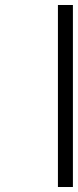

<svg xmlns="http://www.w3.org/2000/svg" viewBox="-20 -749 312 769"><path d="M212 0V-729H272V0Z"/></svg>

Font: NotoSansHansLight
Style: Regular
Weight: 300
Designer: Ryoko NISHIZUKA  (kana & ideographs); Paul D. Hunt (Latin, Greek & Cyrillic); Wenlong ZHANG  (bopomofo); Sandoll Communi
Foundry: Adobe Systems Incorporated
Version: Version 1.00;December 8, 2021;FontCreator 13.0.0.2675 64-bit